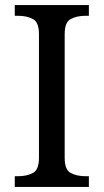

<svg xmlns="http://www.w3.org/2000/svg" viewBox="-20 -734 407 754"><path d="M38 0V-42H51Q85 -42 109 -54.5Q133 -67 133 -114V-600Q133 -647 109 -659.5Q85 -672 51 -672H38V-714H329V-672H316Q282 -672 258 -659.5Q234 -647 234 -600V-114Q234 -67 258 -54.5Q282 -42 316 -42H329V0Z"/></svg>

Font: Noto Serif NP Hmong
Style: Regular
Weight: 400
Designer: Dalton Maag Ltd
Foundry: Dalton Maag Ltd
Version: Version 1.001